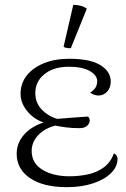

<svg xmlns="http://www.w3.org/2000/svg" viewBox="-20 -760 522 794"><path d="M256 14Q159 14 104 -23.5Q49 -61 49 -124Q49 -170 82 -206Q115 -242 178 -259L187 -247Q133 -256 99 -293Q65 -330 65 -372Q65 -415 90.5 -447.5Q116 -480 161.5 -498.5Q207 -517 267 -517Q353 -517 395.5 -490.5Q438 -464 438 -423Q438 -398 423.5 -381.5Q409 -365 387 -365Q378 -365 368.5 -368.5Q359 -372 353 -377Q370 -388 376 -399.5Q382 -411 382 -424Q382 -449 351 -466.5Q320 -484 265 -484Q202 -484 164 -453.5Q126 -423 126 -375Q126 -332 156.5 -303Q187 -274 230 -265L231 -245Q176 -237 143.5 -206.5Q111 -176 111 -136Q111 -85 155.5 -58Q200 -31 267 -31Q307 -31 344 -39Q381 -47 409.5 -68Q438 -89 451 -126Q459 -122 462.5 -116Q466 -110 466 -103Q466 -71 439.5 -44.5Q413 -18 365.5 -2Q318 14 256 14ZM309 -230Q277 -230 251.5 -233.5Q226 -237 206 -241L211 -268Q247 -271 279 -273.5Q311 -276 344 -278Q351 -271 351 -262Q351 -250 340.5 -240Q330 -230 309 -230ZM273 -561Q267 -560 257 -561.5Q247 -563 243 -567L283 -740Q299 -740 314 -736Q329 -732 339 -724Z"/></svg>

Font: Arima Light
Style: Regular
Weight: 300
Designer: Joana Correia and Natanael Gama
Foundry: NDISCOVER
Version: Version 1.101;gftools[0.9.23]